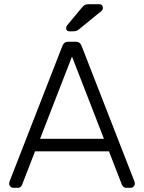

<svg xmlns="http://www.w3.org/2000/svg" viewBox="-20 -900 690 920"><path d="M44 0Q36 0 30 -6Q24 -12 24 -20Q24 -25 26 -31L279 -680Q283 -690 289.5 -695Q296 -700 308 -700H342Q354 -700 360.5 -695Q367 -690 371 -680L624 -31Q626 -25 626 -20Q626 -12 620 -6Q614 0 606 0H586Q576 0 571 -5.5Q566 -11 564 -15L502 -175H148L86 -15Q85 -11 79.5 -5.5Q74 0 64 0ZM172 -235H478L325 -629ZM313 -750Q297 -750 297 -766Q297 -774 302 -779L371 -862Q379 -872 386 -876Q393 -880 408 -880H454Q473 -880 473 -861Q473 -854 468 -849L359 -760Q351 -753 344.5 -751.5Q338 -750 328 -750Z"/></svg>

Font: Rubik Light
Style: Regular
Weight: 300
Designer: Hubert and Fischer
Foundry: Hubert and Fischer
Version: Version 2.300;gftools[0.9.30]